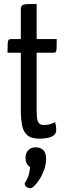

<svg xmlns="http://www.w3.org/2000/svg" viewBox="-20 -700 331 983"><path d="M182.2 10Q139.6 10 119.2 -8.3Q98.8 -26.5 92.7 -60.3Q86.6 -94 86.6 -138.8V-430H18.5Q18.5 -461.7 19.3 -476.5Q20.2 -491.2 24.1 -495.6Q28 -500 36.2 -500H86.6V-652Q86.6 -666.5 93.3 -672.1Q100 -677.7 117.3 -678.9Q134.6 -680 167.6 -680V-500H270.4Q270.4 -468.6 269.8 -453.7Q269.1 -438.8 265.7 -434.4Q262.2 -430 254 -430H167.6V-139Q167.6 -118.1 169.3 -99.8Q171 -81.4 178.5 -70.7Q186 -60 203.6 -60Q221.5 -60 234.3 -63.7Q247.2 -67.4 262.3 -74.7Q264.3 -66.9 266.1 -56.9Q267.9 -46.9 267.9 -34.5Q267.9 -16.5 254.5 -6.7Q241 3 221.5 6.5Q201.9 10 182.2 10ZM137.4 263.5Q126.3 263.5 117.8 258.5Q109.2 253.6 105.7 240.5Q122.7 211.8 127.6 194.1Q132.5 176.4 134.1 155.3Q121.6 147.4 116.1 135Q110.6 122.7 110.6 106.2Q110.6 84.1 124.8 69.2Q138.9 54.2 161.3 54.2Q187.8 54.2 201.9 68.6Q216 83.1 216 113.5Q216 140.6 206.6 167.5Q197.2 194.4 183.7 215.9Q170.2 237.4 157.3 250.5Q144.4 263.5 137.4 263.5Z"/></svg>

Font: Yanone Kaffeesatz ExtraLight
Style: Regular
Weight: 200
Designer: Yanone (Cyrillic: Daniel Pouzeot, Huerta Tipografica, and Cyreal)
Foundry: Yanone
Version: Version 2.003